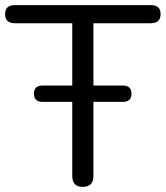

<svg xmlns="http://www.w3.org/2000/svg" viewBox="-23 -725 649 752"><path d="M301 7Q260 7 260 -36V-326H144Q110 -326 110 -358Q110 -390 144 -390H260V-634H35Q-3 -634 -3 -670Q-3 -705 35 -705H568Q606 -705 606 -670Q606 -634 568 -634H343V-390H458Q492 -390 492 -358Q492 -326 458 -326H343V-36Q343 7 301 7Z"/></svg>

Font: Nunito
Style: Regular
Weight: 400
Designer: Vernon Adams
Foundry: Vernon Adams
Version: Version 3.602